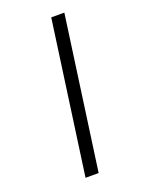

<svg xmlns="http://www.w3.org/2000/svg" viewBox="-150 -825 721 950"><g transform="rotate(-20 210.0 -350.0)"><path d="M312 -752 200 52H131L243 -752Z"/></g></svg>

Font: Pathway Extreme 8pt Thin 12pt Light
Style: Italic
Weight: 300
Italic angle: -8°
Version: Version 1.001;gftools[0.9.26]